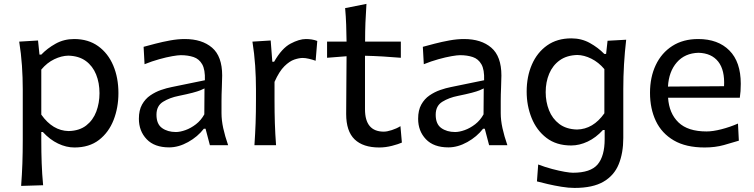

<svg xmlns="http://www.w3.org/2000/svg" viewBox="-20 -738 3832 976"><path d="M87.4 207Q91.8 148.9 93.8 92.8Q95.7 36.6 95.7 -28.3V-284.7Q95.7 -342.8 91.6 -404.3Q87.4 -465.8 77.6 -526.4L173.3 -532.2L180.7 -460.4H189.9Q220.2 -492.2 262.7 -515.9Q305.2 -539.6 356.9 -539.6Q428.7 -539.6 479 -503.4Q529.3 -467.3 555.7 -405Q582 -342.8 582 -264.6Q582 -190.9 557.4 -127.9Q532.7 -64.9 483.2 -26.6Q433.6 11.7 358.4 11.7Q316.9 11.7 275.4 -8.1Q233.9 -27.8 197.8 -66.9H189.9V-24.4Q189.9 37.6 191.9 91.6Q193.8 145.5 199.2 203.6ZM329.1 -71.8Q383.8 -73.2 418.5 -100.3Q453.1 -127.4 469.5 -170.9Q485.8 -214.4 485.8 -264.2Q485.8 -316.9 468.5 -359.6Q451.2 -402.3 416.3 -428Q381.3 -453.6 327.6 -455.1Q293 -454.6 256.1 -437Q219.2 -419.4 189.9 -384.3V-155.3Q248 -73.2 329.1 -71.8Z M839.8 11.2Q765.1 11.2 725.6 -30.3Q686 -71.8 686 -134.3Q686 -177.7 702.1 -206.5Q718.3 -235.4 743.9 -252.9Q769.5 -270.5 798.3 -280.5Q827.1 -290.5 852.5 -295.4L1021.5 -330.1Q1023.4 -383.8 1007.8 -411.1Q992.2 -438.5 963.9 -448Q935.5 -457.5 898.9 -457.5Q884.8 -457.5 855.5 -452.4Q826.2 -447.3 789.3 -437Q752.4 -426.8 714.8 -411.6L710 -500Q734.9 -506.8 770.5 -516.1Q806.2 -525.4 845.2 -532.5Q884.3 -539.6 919.4 -539.6Q1006.8 -539.6 1058.1 -495.6Q1109.4 -451.7 1109.4 -354Q1109.4 -330.1 1107.7 -293.7Q1106 -257.3 1106 -224.1V-162.6Q1106 -127 1114.7 -86.7Q1123.5 -46.4 1139.6 0H1046.9L1024.9 -83.5H1016.1Q984.9 -43 936.3 -15.9Q887.7 11.2 839.8 11.2ZM874 -66.9Q895.5 -66.9 922.9 -76.7Q950.2 -86.4 976.1 -106.4Q1002 -126.5 1018.6 -156.7L1019.5 -288.6Q1011.2 -284.2 998 -278.8Q984.9 -273.4 959.2 -266.6Q933.6 -259.8 888.2 -250.5Q843.3 -241.7 809.3 -220.9Q775.4 -200.2 775.4 -154.8Q775.4 -107.4 803.7 -87.2Q832 -66.9 874 -66.9Z M1273.4 0Q1277.3 -58.1 1279.3 -112.3Q1281.2 -166.5 1281.2 -231.9V-284.7Q1281.2 -342.8 1277.1 -404.3Q1272.9 -465.8 1263.2 -526.4L1356 -532.2L1364.3 -424.3H1373.5Q1412.6 -492.7 1456.8 -516.1Q1501 -539.6 1535.2 -539.6Q1549.3 -539.6 1564.2 -537.4Q1579.1 -535.2 1592.8 -529.8L1584.5 -429.2Q1567.9 -435.1 1550.3 -439.2Q1532.7 -443.4 1518.6 -443.4Q1500.5 -443.4 1476.3 -435.3Q1452.1 -427.2 1425.8 -401.4Q1399.4 -375.5 1375.5 -321.8V-227.5Q1375.5 -165.5 1377.2 -111.8Q1378.9 -58.1 1383.3 0Z M1907.7 11.7Q1825.7 11.7 1782.7 -29.5Q1739.7 -70.8 1739.7 -158.7Q1739.7 -238.8 1740.7 -314Q1741.7 -389.2 1741.7 -452.1L1642.6 -444.3V-526.4H1741.7Q1741.2 -571.8 1739.7 -612.5Q1738.3 -653.3 1734.4 -696.8L1842.8 -718.3Q1839.4 -665.5 1837.6 -622.3Q1835.9 -579.1 1835.9 -526.4H2017.6V-444.3Q1972.7 -448.2 1926.5 -450.9Q1880.4 -453.6 1835.4 -454.6V-182.6Q1835.4 -68.8 1931.2 -68.8Q1947.3 -68.8 1971.7 -76.7Q1996.1 -84.5 2015.6 -96.7L2022.9 -13.2Q2005.9 -5.4 1972.9 3.2Q1939.9 11.7 1907.7 11.7Z M2259.3 11.2Q2184.6 11.2 2145 -30.3Q2105.5 -71.8 2105.5 -134.3Q2105.5 -177.7 2121.6 -206.5Q2137.7 -235.4 2163.3 -252.9Q2189 -270.5 2217.8 -280.5Q2246.6 -290.5 2272 -295.4L2440.9 -330.1Q2442.9 -383.8 2427.2 -411.1Q2411.6 -438.5 2383.3 -448Q2355 -457.5 2318.4 -457.5Q2304.2 -457.5 2274.9 -452.4Q2245.6 -447.3 2208.7 -437Q2171.9 -426.8 2134.3 -411.6L2129.4 -500Q2154.3 -506.8 2189.9 -516.1Q2225.6 -525.4 2264.6 -532.5Q2303.7 -539.6 2338.9 -539.6Q2426.3 -539.6 2477.5 -495.6Q2528.8 -451.7 2528.8 -354Q2528.8 -330.1 2527.1 -293.7Q2525.4 -257.3 2525.4 -224.1V-162.6Q2525.4 -127 2534.2 -86.7Q2543 -46.4 2559.1 0H2466.3L2444.3 -83.5H2435.5Q2404.3 -43 2355.7 -15.9Q2307.1 11.2 2259.3 11.2ZM2293.5 -66.9Q2314.9 -66.9 2342.3 -76.7Q2369.6 -86.4 2395.5 -106.4Q2421.4 -126.5 2438 -156.7L2439 -288.6Q2430.7 -284.2 2417.5 -278.8Q2404.3 -273.4 2378.7 -266.6Q2353 -259.8 2307.6 -250.5Q2262.7 -241.7 2228.8 -220.9Q2194.8 -200.2 2194.8 -154.8Q2194.8 -107.4 2223.1 -87.2Q2251.5 -66.9 2293.5 -66.9Z M2900.4 217.3Q2870.1 217.3 2834.2 211.4Q2798.3 205.6 2765.1 197.8Q2731.9 189.9 2709.5 184.1L2715.8 98.1Q2751.5 111.8 2786.9 121.1Q2822.3 130.4 2850.3 135.3Q2878.4 140.1 2892.1 140.1Q2982.4 140.1 3018.1 97.7Q3053.7 55.2 3053.7 -30.8V-77.1H3044.9Q3009.3 -38.1 2967.3 -18.3Q2925.3 1.5 2883.3 1.5Q2808.1 1.5 2757.8 -37.1Q2707.5 -75.7 2682.4 -138.2Q2657.2 -200.7 2657.2 -272.5Q2657.2 -348.6 2683.8 -409.9Q2710.4 -471.2 2761.2 -507.1Q2812 -543 2884.3 -543Q2936 -543 2978.3 -519.5Q3020.5 -496.1 3051.8 -463.9H3061L3068.4 -530.8L3163.1 -536.1Q3148.4 -410.2 3148.4 -286.6V-36.6Q3148.4 39.6 3125.2 96.7Q3102.1 153.8 3047.9 185.5Q2993.7 217.3 2900.4 217.3ZM2913.1 -79.6Q2995.1 -81.1 3052.2 -162.1V-386.7Q3022.9 -421.4 2986.1 -439.7Q2949.2 -458 2914.6 -458.5Q2860.8 -457 2825.2 -431.4Q2789.6 -405.8 2771.7 -363.3Q2753.9 -320.8 2753.9 -269.5Q2753.9 -220.2 2770.8 -177.5Q2787.6 -134.8 2823 -107.9Q2858.4 -81.1 2913.1 -79.6Z M3562 11.7Q3466.8 11.7 3405.3 -24.2Q3343.8 -60.1 3314 -122.8Q3284.2 -185.5 3284.2 -266.1Q3284.2 -345.7 3313.5 -407.5Q3342.8 -469.2 3397.7 -504.4Q3452.6 -539.6 3529.3 -539.6Q3629.9 -539.6 3687.7 -481.4Q3745.6 -423.3 3745.6 -312Q3745.6 -272.5 3740.7 -241.2H3376Q3381.3 -161.6 3429 -115.7Q3476.6 -69.8 3571.8 -69.8Q3603.5 -69.8 3646.7 -80.8Q3689.9 -91.8 3731.4 -109.9L3735.8 -22.9Q3704.6 -13.2 3659.9 -0.7Q3615.2 11.7 3562 11.7ZM3660.6 -299.8Q3665 -381.3 3631.1 -424.6Q3597.2 -467.8 3530.8 -469.7Q3461.4 -467.8 3420.7 -421.1Q3379.9 -374.5 3375.5 -297.9Z"/></svg>

Font: Pinar-DS1-FD Medium
Style: Regular
Weight: 500
Designer: Amin Abedi
Version: Version 3.000